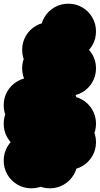

<svg xmlns="http://www.w3.org/2000/svg" viewBox="-70 -920 540 1040"><path d="M50 -350Q50 -391 70 -425.5Q90 -460 124.5 -480Q159 -500 200 -500Q241 -500 275.5 -480Q310 -460 330 -425.5Q350 -391 350 -350Q350 -309 330 -274.5Q310 -240 275.5 -220Q241 -200 200 -200Q159 -200 124.5 -220Q90 -240 70 -274.5Q50 -309 50 -350ZM-50 -350Q-50 -391 -30 -425.5Q-10 -460 24.5 -480Q59 -500 100 -500Q141 -500 175.5 -480Q210 -460 230 -425.5Q250 -391 250 -350Q250 -309 230 -274.5Q210 -240 175.5 -220Q141 -200 100 -200Q59 -200 24.5 -220Q-10 -240 -30 -274.5Q-50 -309 -50 -350ZM150 -250Q150 -291 170 -325.5Q190 -360 224.5 -380Q259 -400 300 -400Q341 -400 375.5 -380Q410 -360 430 -325.5Q450 -291 450 -250Q450 -209 430 -174.5Q410 -140 375.5 -120Q341 -100 300 -100Q259 -100 224.5 -120Q190 -140 170 -174.5Q150 -209 150 -250ZM-50 -50Q-50 -91 -30 -125.5Q-10 -160 24.5 -180Q59 -200 100 -200Q141 -200 175.5 -180Q210 -160 230 -125.5Q250 -91 250 -50Q250 -9 230 25.5Q210 60 175.5 80Q141 100 100 100Q59 100 24.5 80Q-10 60 -30 25.5Q-50 -9 -50 -50ZM-50 -250Q-50 -291 -30 -325.5Q-10 -360 24.5 -380Q59 -400 100 -400Q141 -400 175.5 -380Q210 -360 230 -325.5Q250 -291 250 -250Q250 -209 230 -174.5Q210 -140 175.5 -120Q141 -100 100 -100Q59 -100 24.5 -120Q-10 -140 -30 -174.5Q-50 -209 -50 -250ZM50 -50Q50 -91 70 -125.5Q90 -160 124.5 -180Q159 -200 200 -200Q241 -200 275.5 -180Q310 -160 330 -125.5Q350 -91 350 -50Q350 -9 330 25.5Q310 60 275.5 80Q241 100 200 100Q159 100 124.5 80Q90 60 70 25.5Q50 -9 50 -50ZM150 -150Q150 -191 170 -225.5Q190 -260 224.5 -280Q259 -300 300 -300Q341 -300 375.5 -280Q410 -260 430 -225.5Q450 -191 450 -150Q450 -109 430 -74.5Q410 -40 375.5 -20Q341 0 300 0Q259 0 224.5 -20Q190 -40 170 -74.5Q150 -109 150 -150ZM50 -250Q50 -291 70 -325.5Q90 -360 124.5 -380Q159 -400 200 -400Q241 -400 275.5 -380Q310 -360 330 -325.5Q350 -291 350 -250Q350 -209 330 -174.5Q310 -140 275.5 -120Q241 -100 200 -100Q159 -100 124.5 -120Q90 -140 70 -174.5Q50 -209 50 -250ZM50 -650Q50 -691 70 -725.5Q90 -760 124.5 -780Q159 -800 200 -800Q241 -800 275.5 -780Q310 -760 330 -725.5Q350 -691 350 -650Q350 -609 330 -574.5Q310 -540 275.5 -520Q241 -500 200 -500Q159 -500 124.5 -520Q90 -540 70 -574.5Q50 -609 50 -650ZM150 -750Q150 -791 170 -825.5Q190 -860 224.5 -880Q259 -900 300 -900Q341 -900 375.5 -880Q410 -860 430 -825.5Q450 -791 450 -750Q450 -709 430 -674.5Q410 -640 375.5 -620Q341 -600 300 -600Q259 -600 224.5 -620Q190 -640 170 -674.5Q150 -709 150 -750ZM150 -550Q150 -591 170 -625.5Q190 -660 224.5 -680Q259 -700 300 -700Q341 -700 375.5 -680Q410 -660 430 -625.5Q450 -591 450 -550Q450 -509 430 -474.5Q410 -440 375.5 -420Q341 -400 300 -400Q259 -400 224.5 -420Q190 -440 170 -474.5Q150 -509 150 -550ZM50 -550Q50 -591 70 -625.5Q90 -660 124.5 -680Q159 -700 200 -700Q241 -700 275.5 -680Q310 -660 330 -625.5Q350 -591 350 -550Q350 -509 330 -474.5Q310 -440 275.5 -420Q241 -400 200 -400Q159 -400 124.5 -420Q90 -440 70 -474.5Q50 -509 50 -550Z"/></svg>

Font: TINY 5x3
Style: Regular
Weight: 400
Designer: Jack Halten Fahnestock
Foundry: Velvetyne Type Foundry
Version: Version 1.002